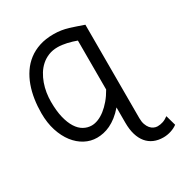

<svg xmlns="http://www.w3.org/2000/svg" viewBox="-214 -882 1202 1269"><g transform="rotate(-30 387.0 -247.5)"><path d="M495.6 -607.9Q480 -613.8 462.2 -619.1Q444.3 -624.5 426 -628.7Q407.7 -632.8 389.9 -635Q372.1 -637.2 356.4 -637.2Q318.4 -637.2 287.4 -624.8Q256.3 -612.3 232.2 -591.1Q208 -569.8 190.4 -541.3Q172.9 -512.7 161.4 -480.5Q149.9 -448.2 144.5 -413.8Q139.2 -379.4 139.2 -346.7Q139.2 -276.4 151.6 -225.3Q164.1 -174.3 185.3 -140.9Q206.5 -107.4 235.1 -91.6Q263.7 -75.7 295.4 -75.7Q319.3 -75.7 345.5 -86.2Q371.6 -96.7 397.7 -116.9Q423.8 -137.2 449 -166.7Q474.1 -196.3 495.6 -234.4ZM590.8 39.1Q590.8 66.9 597.9 87.2Q605 107.4 616.2 120.6Q627.4 133.8 641.4 140.1Q655.3 146.5 668.9 146.5Q690.9 146.5 711.2 139.6Q731.4 132.8 752 117.2L773.9 195.3Q753.4 210.9 724.6 220.2Q695.8 229.5 666.5 229.5Q626.5 229.5 594.7 215.8Q563 202.1 541 175.5Q519 148.9 507.3 109.9Q495.6 70.8 495.6 19.5V-97.7Q468.3 -65.9 441.2 -44.9Q414.1 -23.9 387.5 -11.2Q360.8 1.5 335.2 6.8Q309.6 12.2 285.6 12.2Q237.3 12.2 194.1 -10.7Q150.9 -33.7 117.9 -76.2Q85 -118.7 65.7 -178.5Q46.4 -238.3 46.4 -312.5Q46.4 -365.7 54.2 -417.2Q62 -468.8 78.6 -514.6Q95.2 -560.5 121.3 -599.1Q147.5 -637.7 184.1 -665.8Q220.7 -693.8 268.3 -709.5Q315.9 -725.1 376 -725.1Q407.7 -725.1 434.6 -720.7Q461.4 -716.3 486.6 -709Q511.7 -701.7 537.1 -692.4Q562.5 -683.1 590.8 -673.8Z"/></g></svg>

Font: Andika New Basic
Style: Regular
Weight: 400
Designer: Victor Gaultney, Annie Olsen, Julie Remington, Don Collingsworth, Eric Hays
Foundry: SIL International
Version: Version 5.500; ttfautohint (v1.8.3)